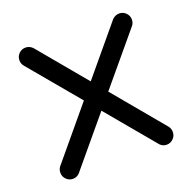

<svg xmlns="http://www.w3.org/2000/svg" viewBox="-103 -650 752 752"><g transform="rotate(-20 273.5 -273.5)"><path d="M222.7 -273.9 48.3 -482.4Q39.1 -493.2 39.1 -507.8Q39.1 -523.9 50.5 -535.4Q62 -546.9 78.1 -546.9Q94.2 -546.9 106.9 -534.7L273.4 -335L439.9 -534.7Q452.6 -546.9 468.8 -546.9Q484.9 -546.9 496.3 -535.4Q507.8 -523.9 507.8 -507.8Q507.8 -493.2 498.5 -482.4L324.2 -273.9L500 -63Q507.8 -52.7 507.8 -39.1Q507.8 -22.9 496.3 -11.5Q484.9 0 468.8 0Q452.6 0 441.4 -11.7L273.4 -212.9L105.5 -11.7Q94.2 0 78.1 0Q62 0 50.5 -11.5Q39.1 -22.9 39.1 -39.1Q39.1 -52.7 46.9 -63Z"/></g></svg>

Font: Comfortaa
Style: Regular
Weight: 400
Designer: Johan Aakerlund
Foundry: Johan Aakerlund
Version: Version 2.001; ttfautohint (v1.4.1)